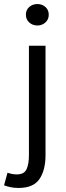

<svg xmlns="http://www.w3.org/2000/svg" viewBox="-60 -712 327 949"><path d="M32 217Q9 217 -9 213Q-27 209 -40 204L-23 142Q-14 145 -2 147.5Q10 150 23 150Q59 150 71 125Q83 100 83 55V-486H165V55Q165 129 135 173Q105 217 32 217ZM125 -586Q101 -586 84.5 -601Q68 -616 68 -639Q68 -663 84.5 -677.5Q101 -692 125 -692Q148 -692 164.5 -677.5Q181 -663 181 -639Q181 -616 164.5 -601Q148 -586 125 -586Z"/></svg>

Font: CV Source Sans
Style: Regular
Weight: 400
Designer: Paul D. Hunt
Foundry: Adobe Systems Incorporated
Version: Version 3.001